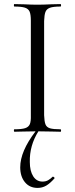

<svg xmlns="http://www.w3.org/2000/svg" viewBox="-20 -645 367 940"><path d="M277 0Q249 0 233 -1L168 -2Q124 68 126 148Q126 192 142.5 218Q159 244 188 244Q204 244 215.5 237.5Q227 231 238 220H239Q242 220 245 223Q248 226 247 228Q225 253 206 264Q187 275 164 275Q125 275 102 247Q79 219 79 174Q79 96 154 -2L94 -1Q78 0 51 0Q48 0 48 -6Q48 -12 50 -12Q86 -12 103 -17.5Q120 -23 126 -37Q132 -51 131 -81V-544Q131 -574 125 -588Q119 -602 102 -607.5Q85 -613 50 -613Q48 -613 48 -619Q48 -625 50 -625L96 -624Q136 -622 162 -622Q192 -622 232 -624L276 -625Q279 -625 279 -619Q279 -613 276 -613Q241 -613 224.5 -607Q208 -601 202.5 -586.5Q197 -572 196 -542V-81Q197 -51 202.5 -36.5Q208 -22 224.5 -17Q241 -12 276 -12Q279 -12 279 -6Q279 0 277 0Z"/></svg>

Font: Cormorant Upright
Style: Regular
Weight: 400
Designer: Christian Thalmann (Catharsis Fonts)
Foundry: Catharsis Fonts
Version: Version 3.302